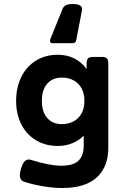

<svg xmlns="http://www.w3.org/2000/svg" viewBox="-20 -734 640 954"><path d="M228.5 -530.8Q228.5 -536.1 230.5 -540.5L291 -689.9Q295.9 -702.1 307.4 -708Q318.8 -713.9 340.3 -713.9Q364.7 -713.9 376.2 -707.8Q387.7 -701.7 387.7 -688.5Q387.7 -684.6 387.2 -682.1L358.4 -532.7Q357.4 -526.4 352.5 -522.9Q347.7 -519.5 340.8 -519.5H240.2Q228.5 -519.5 228.5 -530.8ZM410.6 -391.1V-420.4Q410.6 -437 417.7 -444.1Q424.8 -451.2 441.4 -451.2H487.3Q503.9 -451.2 511 -444.1Q518.1 -437 518.1 -420.4V-0.5Q518.1 95.2 460.7 147.7Q403.3 200.2 289.1 200.2Q247.1 200.2 197.3 192.1Q147.5 184.1 102.1 169.9Q78.6 162.6 78.6 136.2Q78.6 124.5 85 102.1Q92.3 79.1 101.3 68.8Q110.4 58.6 122.6 58.6Q128.9 58.6 134.3 60.5Q227.5 89.4 284.2 89.4Q343.3 89.4 369.6 64.7Q396 40 396 -10.3V-60.1Q371.1 -35.2 338.4 -22Q305.7 -8.8 267.6 -8.8Q205.1 -8.8 158 -37.6Q110.8 -66.4 85.4 -117.4Q60.1 -168.5 60.1 -232.9Q60.1 -298.8 85.4 -350.8Q110.8 -402.8 158 -432.4Q205.1 -461.9 267.6 -461.9Q312.5 -461.9 349.1 -443.6Q385.7 -425.3 410.6 -391.1ZM188 -232.9Q188 -177.7 214.8 -147.5Q241.7 -117.2 287.1 -117.2Q318.4 -117.2 344 -130.1Q369.6 -143.1 384.5 -169.2Q399.4 -195.3 399.4 -232.9Q399.4 -270.5 384.5 -296.6Q369.6 -322.8 344 -335.7Q318.4 -348.6 287.1 -348.6Q241.7 -348.6 214.8 -318.4Q188 -288.1 188 -232.9Z"/></svg>

Font: Courier Prime Sans
Style: Bold
Weight: 700
Designer: Alan Dague-Greene
Foundry: Quote-Unquote Apps
Version: Version 3.020